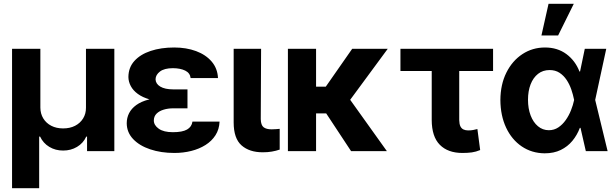

<svg xmlns="http://www.w3.org/2000/svg" viewBox="-20 -806 3285 1024"><path d="M44.3 197.7V-545.9H195.3V-232Q195.5 -199.5 210.9 -174.3Q226.4 -149.1 253.6 -135.1Q280.9 -121.1 316.8 -121.1Q353.1 -121.1 380.5 -135.2Q407.9 -149.3 423.3 -174.4Q438.8 -199.5 438.5 -232V-545.9H589.8V0H444.3V-77.5H440Q423.9 -42.2 390.8 -22.6Q357.6 -2.9 316.8 -3.1Q275.9 -2.9 243.1 -22.6Q210.4 -42.2 193.8 -77.5H188.9V197.7Z M870.3 -285.9H979.9V-228.3H903.1Q876.6 -228.3 853 -221.2Q829.5 -214.2 815.1 -200Q800.7 -185.8 800.4 -163.5Q800.5 -138.1 826.7 -119.5Q852.9 -100.9 902.1 -101Q952.6 -100.9 977.6 -115.2Q1002.6 -129.6 1006.4 -157.4H1151Q1149.3 -116.2 1129.3 -84.9Q1109.3 -53.6 1075.8 -32.6Q1042.3 -11.5 999.7 -0.9Q957.1 9.8 910 9.8Q838.6 9.8 781 -9.6Q723.4 -28.9 689.9 -64.5Q656.3 -100 655.9 -148.6Q655.9 -177.6 668.5 -202.5Q681.2 -227.3 707.1 -246Q733 -264.7 773.6 -275.3Q814.2 -285.9 870.3 -285.9ZM979.9 -264.6H870.3Q817.8 -264.6 779.1 -275.6Q740.3 -286.5 715.1 -305.1Q689.8 -323.6 677.5 -347Q665.1 -370.4 664.8 -395.1Q665.1 -445.9 696.7 -480.9Q728.2 -515.9 783.3 -534.3Q838.4 -552.7 909.2 -552.7Q973.7 -552.7 1025.6 -533.5Q1077.5 -514.3 1108.8 -477.8Q1140.1 -441.4 1142.6 -389.8H996.7Q993.5 -416.9 967.6 -429.5Q941.8 -442.2 901.6 -442.4Q856.5 -442.2 833.3 -424.7Q810.2 -407.1 809.6 -383.4Q810.2 -359.1 834.6 -344.3Q859.1 -329.5 903.1 -329.3H979.9Z M1226.2 -545.9H1372.5L1370.7 -170.5Q1371.5 -138.3 1386.1 -127.2Q1400.7 -116.2 1428.5 -116.2Q1442.7 -116.2 1453 -117.2Q1463.4 -118.2 1471.7 -118.9V-8.2Q1453 -1.6 1430 2.4Q1406.9 6.4 1381.6 6.2Q1310.3 6.4 1268.3 -30.6Q1226.3 -67.6 1226.2 -152.9Z M1665.7 -545.9V0H1515.5V-545.9ZM2048.1 -545.9 1794.2 -201.2H1639.6L1621.6 -343.8H1717.5L1858.5 -545.9ZM1852.4 0 1707.9 -219.1 1832.5 -294.9 2043.3 0Z M2609.7 -545.9V-427.3H2115.7V-545.9ZM2282.5 -545.9H2429.2V-165.2Q2429.7 -144.1 2435.5 -132.2Q2441.4 -120.3 2452.1 -115.4Q2462.7 -110.5 2476.9 -110.4Q2493.4 -110.5 2503.6 -112.7Q2513.9 -114.9 2526.1 -117.8L2540.9 -5.7Q2518.6 3.6 2496.9 6.7Q2475.3 9.8 2446.4 9.8Q2368.9 9.8 2325.8 -33.7Q2282.7 -77.2 2282.5 -166.6Z M2884.7 11.7Q2816 11 2762.6 -25.1Q2709.3 -61.3 2679.2 -125.3Q2649.2 -189.4 2648.7 -272.5Q2649.2 -355.9 2680.7 -418.8Q2712.1 -481.8 2766 -517.3Q2819.8 -552.7 2886.6 -552.7Q2953 -552.7 3000.5 -517.8Q3047.9 -482.8 3070.6 -424.4H3116.7L3154 -274.4L3220.6 0H3104.4L3041.7 -274.4Q3036.3 -301.5 3026.8 -329.2Q3017.2 -356.8 3001.7 -380.1Q2986.2 -403.3 2964 -417.9Q2941.7 -432.4 2911.2 -432.4Q2875.3 -432.4 2849.5 -412.1Q2823.6 -391.7 2809.8 -356Q2796 -320.3 2796 -273.8Q2796 -227.1 2810 -190.3Q2824 -153.6 2849.1 -132.7Q2874.1 -111.7 2906.9 -111.5Q2935.4 -111.5 2957.9 -126.6Q2980.4 -141.7 2997.3 -165.8Q3014.3 -189.9 3025.3 -217.9Q3036.4 -245.8 3041.7 -271.5L3098.9 -545.9H3213.4L3154 -271.5L3116.7 -124.2H3072.6Q3058.1 -85.5 3032.7 -54.8Q3007.3 -24 2970.7 -6.2Q2934.1 11.7 2884.7 11.7ZM2867.7 -617 2905.6 -785.9H3040.3L2956.7 -617Z"/></svg>

Font: Inter Tight
Style: Regular
Weight: 400
Designer: Rasmus Andersson
Foundry: rsms
Version: Version 3.002